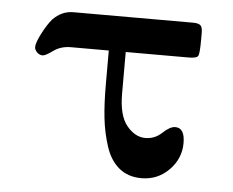

<svg xmlns="http://www.w3.org/2000/svg" viewBox="-40 -491 658 542"><g transform="rotate(5 289.0 -220.0)"><path d="M48 -338Q48 -350 62 -377Q76 -404 89 -419Q114 -445 147 -445H486Q501 -445 507 -440Q513 -435 513 -419V-399Q513 -360 509 -353Q505 -346 482 -346H304V-228Q304 -166 327.5 -137.5Q351 -109 380 -109Q407 -109 427 -128Q447 -147 462 -147Q489 -147 489 -104Q489 -60 457 -27.5Q425 5 379 5Q341 5 315.5 -16Q290 -37 277.5 -75.5Q265 -114 260.5 -155Q256 -196 256 -250V-346H149Q120 -346 99.5 -331Q79 -316 71 -316Q62 -316 55 -323Q48 -330 48 -338Z"/></g></svg>

Font: CMU Serif
Style: Bold
Weight: 700
Version: Version 0.7.0